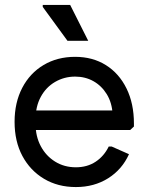

<svg xmlns="http://www.w3.org/2000/svg" viewBox="-20 -744 601 777"><path d="M287 13Q214 13 158 -20.5Q102 -54 70.5 -113Q39 -172 39 -251Q39 -329 70 -388.5Q101 -448 156.5 -481Q212 -514 284 -514Q355 -514 408.5 -480.5Q462 -447 492 -386Q522 -325 522 -244V-232L507 -218H86V-297H476L436 -281Q433 -329 412 -363Q391 -397 358 -415.5Q325 -434 284 -434Q240 -434 203 -412.5Q166 -391 145 -352Q124 -313 124 -262V-242Q124 -192 145 -152.5Q166 -113 203 -90Q240 -67 287 -67Q333 -67 367 -89.5Q401 -112 420 -151H432L502 -120Q474 -58 417.5 -22.5Q361 13 287 13ZM337 -579H253L153 -716V-724H264Z"/></svg>

Font: Fustat Medium
Style: Regular
Weight: 500
Designer: Mohamed Gaber, Khaled Hosny, Laura Garcia Mut
Foundry: Kief Type Foundry, Alif Type Foundry, Hard Type Foundry
Version: Version 1.007